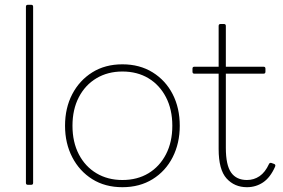

<svg xmlns="http://www.w3.org/2000/svg" viewBox="-20 -770 1179 800"><path d="M96 0Q88 0 88 -8V-742Q88 -750 96 -750H110Q118 -750 118 -742V-8Q118 0 110 0Z M490 10Q418 10 364.5 -23.5Q311 -57 281 -115Q251 -173 251 -246Q251 -320 281 -377.5Q311 -435 364.5 -468.5Q418 -502 490 -502Q562 -502 616 -468.5Q670 -435 699.5 -377.5Q729 -320 729 -246Q729 -173 699.5 -115Q670 -57 616 -23.5Q562 10 490 10ZM490 -20Q552 -20 598.5 -48Q645 -76 671.5 -127Q698 -178 698 -246Q698 -314 671.5 -365Q645 -416 598.5 -444Q552 -472 490 -472Q429 -472 382 -444Q335 -416 308.5 -365Q282 -314 282 -246Q282 -178 308.5 -127Q335 -76 382 -48Q429 -20 490 -20Z M1009 10Q957 10 924 -26.5Q891 -63 891 -149V-463H790Q782 -463 782 -471V-484Q782 -492 790 -492H891V-662Q891 -670 899 -670H913Q921 -670 921 -662V-492H1078Q1086 -492 1086 -484V-471Q1086 -463 1078 -463H921V-154Q921 -82 943 -51Q965 -20 1009 -20Q1038 -20 1061.5 -36Q1085 -52 1101 -87Q1104 -93 1111 -91L1122 -87Q1130 -84 1126 -75Q1106 -30 1076 -10Q1046 10 1009 10Z"/></svg>

Font: LINE Seed Sans App Thin
Style: Regular
Weight: 250
Designer: LINE VX Design & Dalton Maag Ltd & Sandoll Inc
Foundry: Dalton Maag Ltd
Version: Version 1.003